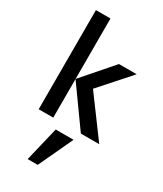

<svg xmlns="http://www.w3.org/2000/svg" viewBox="-249 -813 1029 1211"><g transform="rotate(30 265.5 -207.5)"><path d="M305 -283 498 -500H369L179 -282V-722H73V0H179V-281L380 0H514ZM360 57H230L170 307H243Z"/></g></svg>

Font: Perun Medium
Style: Regular
Weight: 500
Foundry: Copyright (c) Stefan Peev, Context Ltd, 2016
Version: Version 1.089